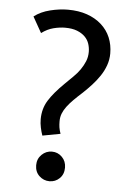

<svg xmlns="http://www.w3.org/2000/svg" viewBox="-50 -703 506 749"><g transform="rotate(5 203.0 -328.5)"><path d="M186 -665Q228 -665 261 -653.5Q294 -642 317.5 -621Q341 -600 353 -571.5Q365 -543 365 -509Q365 -485 357 -462.5Q349 -440 335.5 -420Q322 -400 305.5 -382Q289 -364 272 -348Q253 -331 238 -316Q223 -301 212.5 -287Q202 -273 196.5 -259Q191 -245 191 -229Q191 -215 192.5 -205Q194 -195 199 -180L129 -167Q124 -181 120.5 -197.5Q117 -214 117 -230Q117 -271 137 -303.5Q157 -336 198 -376Q214 -392 229.5 -407Q245 -422 256 -438Q267 -454 274 -471Q281 -488 281 -508Q281 -524 276 -539.5Q271 -555 259 -567Q247 -579 228 -586.5Q209 -594 181 -594Q160 -594 136 -588Q112 -582 89 -565L54 -627Q80 -647 116.5 -656Q153 -665 186 -665ZM115 -50Q115 -75 132 -91.5Q149 -108 172 -108Q195 -108 211.5 -91.5Q228 -75 228 -50Q228 -24 211.5 -8Q195 8 172 8Q149 8 132 -8Q115 -24 115 -50Z"/></g></svg>

Font: Mukta Mahee
Style: Regular
Weight: 400
Designer: Shuchita Grover, Noopur Datye, Girish Dalvi, Yashodeep Gholap
Foundry: Ek Type
Version: Version 2.538;PS 1.000;hotconv 16.6.51;makeotf.lib2.5.65220;